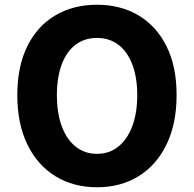

<svg xmlns="http://www.w3.org/2000/svg" viewBox="-20 -776 818 810"><path d="M389 14Q290 14 214 -32.5Q138 -79 95.5 -166.5Q53 -254 53 -375Q53 -496 95.5 -581.5Q138 -667 214 -711.5Q290 -756 389 -756Q489 -756 564.5 -711Q640 -666 682.5 -581Q725 -496 725 -375Q725 -254 682.5 -166.5Q640 -79 564.5 -32.5Q489 14 389 14ZM389 -127Q441 -127 479 -157.5Q517 -188 538 -243.5Q559 -299 559 -375Q559 -450 538 -504.5Q517 -559 479 -587.5Q441 -616 389 -616Q337 -616 299 -587.5Q261 -559 240.5 -504.5Q220 -450 220 -375Q220 -299 240.5 -243.5Q261 -188 299 -157.5Q337 -127 389 -127Z"/></svg>

Font: Noto Sans TC ExtraBold
Style: Regular
Weight: 800
Designer: Ryoko NISHIZUKA  (kana, bopomofo & ideographs); Paul D. Hunt (Latin, Greek & Cyrillic); Sandoll Communications , Soo-you
Foundry: Adobe
Version: Version 2.004-H2;hotconv 1.0.118;makeotfexe 2.5.65603